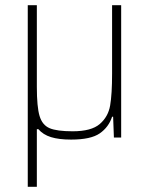

<svg xmlns="http://www.w3.org/2000/svg" viewBox="-20 -530 574 740"><path d="M447 -510V0H419L416 -80H412Q399 -40 364.5 -16Q330 8 254 8Q207 8 176.5 -1.5Q146 -11 128 -32H122V190H87V-510H122V-195Q122 -118 132.5 -83Q143 -48 171 -36Q199 -24 260 -24Q332 -24 364.5 -52Q397 -80 404.5 -123.5Q412 -167 412 -246V-510Z"/></svg>

Font: Saira Semi Condensed Thin
Style: Regular
Weight: 100
Width: 4
Designer: Hector Gatti with collaboration of the Omnibus-Type team
Foundry: Omnibus-Type
Version: Version 1.001; ttfautohint (v1.8)